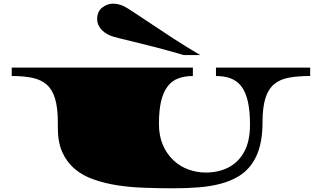

<svg xmlns="http://www.w3.org/2000/svg" viewBox="-20 -999 1725 1047"><path d="M924.8 27.8Q846.2 27.8 769 24.9Q691.4 22.5 621.6 11.7Q551.8 1 492.2 -20Q431.6 -40.5 388.7 -77.1Q344.7 -113.8 320.1 -168.2Q295.4 -222.7 295.4 -300.3V-331.1Q295.4 -410.6 280.5 -460.4Q265.6 -510.3 234.9 -537.4Q204.1 -564.5 156.7 -574.5Q109.4 -584.5 43.9 -584.5V-630.4H1031.7V-584.5Q986.3 -584.5 951.7 -571.3Q917 -558.1 894 -527.8Q870.6 -497.6 858.6 -447.5Q846.7 -397.5 846.7 -323.7Q846.7 -257.8 868.4 -208Q890.1 -158.2 925.8 -125Q961.4 -91.3 1007.6 -74.7Q1053.7 -58.1 1102.1 -58.1Q1171.9 -58.1 1226.3 -86.2Q1280.8 -114.3 1312 -171.9Q1343.3 -229.5 1343.3 -319.3Q1343.3 -395 1331.5 -445.8Q1319.8 -496.6 1296.9 -527.3Q1273.4 -558.1 1238.5 -571.3Q1203.6 -584.5 1157.7 -584.5V-630.4H1671.4V-584.5Q1604 -584.5 1554.9 -575.4Q1505.9 -566.4 1474.1 -539.1Q1442.4 -512.2 1427 -462.4Q1411.6 -412.6 1411.6 -332.5Q1411.6 -219.2 1377.4 -146.7Q1343.3 -74.2 1278.3 -36.1Q1234.9 -10.3 1181.2 3.4Q1127 17.6 1062.5 22.7Q998 27.8 924.8 27.8ZM981.4 -698.7Q897.5 -723.6 829.8 -741Q762.2 -758.3 711.9 -770.5Q661.6 -782.7 628.7 -790.8Q595.7 -798.8 581.1 -805.2Q547.4 -819.3 528.6 -843Q509.8 -866.7 509.8 -895Q509.8 -935.5 536.9 -957.3Q564 -979 595.7 -979Q624 -979 651.9 -966.8Q667.5 -960 706.8 -933.8Q746.1 -907.7 801.3 -871.1Q863.3 -829.6 926 -788.8Q988.8 -748 1071.8 -698.7Z"/></svg>

Font: Asset
Style: Regular
Weight: 400
Version: Version 1.003; ttfautohint (v1.8.4.7-5d5b)